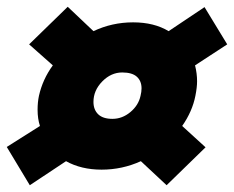

<svg xmlns="http://www.w3.org/2000/svg" viewBox="-32 -565 691 567"><path d="M-12 -131 86 -193Q79 -214 79 -241Q79 -263 83 -282Q94 -331 124 -372L54 -434L168 -545L244 -473Q299 -499 361 -499Q423 -499 466 -473L572 -544L639 -434L544 -372Q550 -348 550 -325Q550 -307 545 -282Q536 -236 506 -193L575 -130L460 -18L384 -89Q329 -64 268 -64Q208 -64 163 -89L56 -18ZM383 -282Q386 -294 386 -304Q386 -326 372 -338.5Q358 -351 329 -351Q296 -351 270 -324.5Q244 -298 244 -264Q244 -241 258 -227.5Q272 -214 300 -214Q329 -214 353 -234Q377 -254 383 -282Z"/></svg>

Font: Prompt Black
Style: Italic
Weight: 900
Italic angle: -12°
Designer: Katatrad Team
Foundry: CadsonDemak
Version: Version 1.001